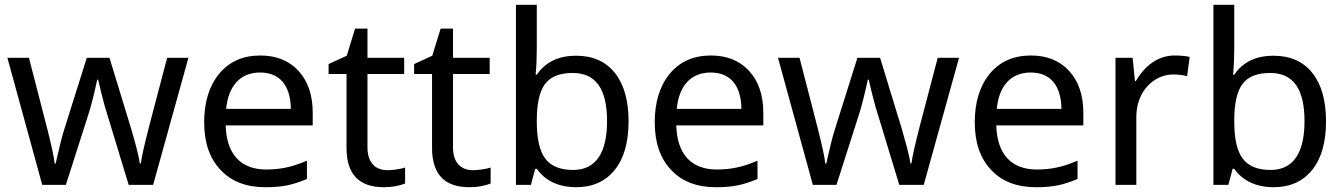

<svg xmlns="http://www.w3.org/2000/svg" viewBox="-20 -780 5669 810"><path d="M626 0 774.9 -536.1H685.1L609.9 -250C588.9 -168.5 577.1 -115.7 574.2 -90.8H569.8C564.5 -128.9 547.4 -188 534.2 -233.9L441.9 -536.1H346.2L251 -233.9C241.7 -204.6 231.9 -166.5 221.7 -120.1L214.8 -89.8H210.9C207.5 -118.2 197.3 -166.5 179.7 -235.4C161.6 -304.2 135.7 -404.3 102.1 -536.1H11.2L158.2 0H257.8L354 -300.8C364.3 -332.5 376.5 -380.4 390.1 -443.8H394C410.2 -374 422.9 -326.7 431.2 -301.8L522.9 0Z M1099.1 9.8C1134.8 9.8 1165.5 7.3 1191.4 2C1217.3 -3.4 1245.1 -12.2 1274.9 -24.9V-102.1C1240.2 -87.4 1210.4 -77.6 1184.6 -72.8C1158.7 -67.4 1131.8 -64.9 1103 -64.9C995.6 -64.9 935.5 -129.4 932.1 -251H1299.3V-304.2C1299.3 -378.4 1279.3 -437.5 1239.3 -481C1199.2 -524.4 1145.5 -545.9 1078.1 -545.9C1005.4 -545.9 947.8 -520.5 905.3 -469.7C862.8 -418.5 841.3 -350.1 841.3 -264.2C841.3 -178.7 864.3 -111.8 910.2 -63.5C955.6 -14.6 1018.6 9.8 1099.1 9.8ZM1077.1 -474.1C1159.2 -474.1 1205.6 -420.9 1207 -320.8H934.1C943.4 -417 993.2 -474.1 1077.1 -474.1Z M1614.3 -62C1561.5 -62 1530.3 -96.2 1530.3 -158.2V-467.8H1685.1V-536.1H1530.3V-659.2H1478L1442.9 -544.9L1366.2 -509.8V-467.8H1441.9V-155.8C1441.9 -45.4 1494.1 9.8 1599.1 9.8C1616.7 9.8 1634.3 8.3 1651.4 4.9C1668.5 1.5 1680.7 -2.4 1689 -5.9V-73.2C1681.2 -70.3 1669.4 -67.9 1654.3 -65.4C1639.2 -63 1625.5 -62 1614.3 -62Z M1975.1 -62C1922.4 -62 1891.1 -96.2 1891.1 -158.2V-467.8H2045.9V-536.1H1891.1V-659.2H1838.9L1803.7 -544.9L1727.1 -509.8V-467.8H1802.7V-155.8C1802.7 -45.4 1855 9.8 1960 9.8C1977.5 9.8 1995.1 8.3 2012.2 4.9C2029.3 1.5 2041.5 -2.4 2049.8 -5.9V-73.2C2042 -70.3 2030.3 -67.9 2015.1 -65.4C2000 -63 1986.3 -62 1975.1 -62Z M2410.6 -544.9C2335.9 -544.9 2280.8 -518.1 2244.6 -464.8H2239.7C2243.2 -501.5 2244.6 -538.6 2244.6 -575.2V-759.8H2156.7V0H2219.7C2221.7 -6.3 2227.5 -28.8 2237.8 -67.9H2244.6C2280.3 -16.6 2338.4 9.8 2410.6 9.8C2480 9.8 2534.2 -14.6 2573.2 -63C2612.3 -111.3 2631.8 -179.7 2631.8 -268.1C2631.8 -355.5 2612.8 -423.3 2574.2 -472.2C2535.6 -520.5 2481.4 -544.9 2410.6 -544.9ZM2396 -472.2C2494.1 -472.2 2541 -404.3 2541 -269C2541 -135.7 2494.1 -63 2397.9 -63C2343.8 -63 2304.7 -78.6 2280.8 -110.4C2256.8 -141.6 2244.6 -193.8 2244.6 -267.1V-271C2244.6 -343.8 2256.3 -395.5 2279.8 -426.3C2303.2 -457 2341.8 -472.2 2396 -472.2Z M3000 9.8C3035.6 9.8 3066.4 7.3 3092.3 2C3118.2 -3.4 3146 -12.2 3175.8 -24.9V-102.1C3141.1 -87.4 3111.3 -77.6 3085.4 -72.8C3059.6 -67.4 3032.7 -64.9 3003.9 -64.9C2896.5 -64.9 2836.4 -129.4 2833 -251H3200.2V-304.2C3200.2 -378.4 3180.2 -437.5 3140.1 -481C3100.1 -524.4 3046.4 -545.9 2979 -545.9C2906.2 -545.9 2848.6 -520.5 2806.2 -469.7C2763.7 -418.5 2742.2 -350.1 2742.2 -264.2C2742.2 -178.7 2765.1 -111.8 2811 -63.5C2856.4 -14.6 2919.4 9.8 3000 9.8ZM2978 -474.1C3060.1 -474.1 3106.4 -420.9 3107.9 -320.8H2835C2844.2 -417 2894 -474.1 2978 -474.1Z M3877 0 4025.9 -536.1H3936L3860.8 -250C3839.8 -168.5 3828.1 -115.7 3825.2 -90.8H3820.8C3815.4 -128.9 3798.3 -188 3785.2 -233.9L3692.9 -536.1H3597.2L3502 -233.9C3492.7 -204.6 3482.9 -166.5 3472.7 -120.1L3465.8 -89.8H3461.9C3458.5 -118.2 3448.2 -166.5 3430.7 -235.4C3412.6 -304.2 3386.7 -404.3 3353 -536.1H3262.2L3409.2 0H3508.8L3605 -300.8C3615.2 -332.5 3627.4 -380.4 3641.1 -443.8H3645C3661.1 -374 3673.8 -326.7 3682.1 -301.8L3773.9 0Z M4350.1 9.8C4385.7 9.8 4416.5 7.3 4442.4 2C4468.3 -3.4 4496.1 -12.2 4525.9 -24.9V-102.1C4491.2 -87.4 4461.4 -77.6 4435.5 -72.8C4409.7 -67.4 4382.8 -64.9 4354 -64.9C4246.6 -64.9 4186.5 -129.4 4183.1 -251H4550.3V-304.2C4550.3 -378.4 4530.3 -437.5 4490.2 -481C4450.2 -524.4 4396.5 -545.9 4329.1 -545.9C4256.3 -545.9 4198.7 -520.5 4156.2 -469.7C4113.8 -418.5 4092.3 -350.1 4092.3 -264.2C4092.3 -178.7 4115.2 -111.8 4161.1 -63.5C4206.5 -14.6 4269.5 9.8 4350.1 9.8ZM4328.1 -474.1C4410.2 -474.1 4456.5 -420.9 4458 -320.8H4185.1C4194.3 -417 4244.1 -474.1 4328.1 -474.1Z M4936 -545.9C4870.1 -545.9 4813 -508.8 4772 -438H4768.1L4758.3 -536.1H4686V0H4773.9V-286.1C4773.9 -319.8 4780.8 -350.1 4794.4 -377.9C4821.8 -432.6 4873.5 -465.8 4930.2 -465.8C4949.2 -465.8 4968.3 -463.4 4988.3 -459L4999 -540C4981 -543.9 4960 -545.9 4936 -545.9Z M5353 -544.9C5278.3 -544.9 5223.1 -518.1 5187 -464.8H5182.1C5185.5 -501.5 5187 -538.6 5187 -575.2V-759.8H5099.1V0H5162.1C5164.1 -6.3 5169.9 -28.8 5180.2 -67.9H5187C5222.7 -16.6 5280.8 9.8 5353 9.8C5422.4 9.8 5476.6 -14.6 5515.6 -63C5554.7 -111.3 5574.2 -179.7 5574.2 -268.1C5574.2 -355.5 5555.2 -423.3 5516.6 -472.2C5478 -520.5 5423.8 -544.9 5353 -544.9ZM5338.4 -472.2C5436.5 -472.2 5483.4 -404.3 5483.4 -269C5483.4 -135.7 5436.5 -63 5340.3 -63C5286.1 -63 5247.1 -78.6 5223.1 -110.4C5199.2 -141.6 5187 -193.8 5187 -267.1V-271C5187 -343.8 5198.7 -395.5 5222.2 -426.3C5245.6 -457 5284.2 -472.2 5338.4 -472.2Z"/></svg>

Font: Noto Reveo Sans
Style: Regular
Weight: 400
Designer: Monotype Design team
Foundry: Monotype Imaging Inc.
Version: Version 1.04